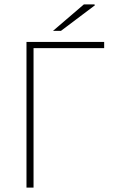

<svg xmlns="http://www.w3.org/2000/svg" viewBox="-20 -850 520 870"><path d="M100 0V-660H452V-632H132V0ZM220 -710 360 -830H408L410 -826L256 -710Z"/></svg>

Font: Source Sans 3 VF
Style: Regular
Weight: 200
Designer: Paul D. Hunt
Foundry: Adobe
Version: Version 3.046;hotconv 1.0.118;makeotfexe 2.5.65603